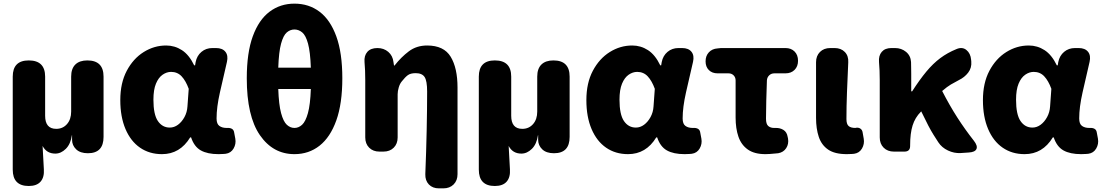

<svg xmlns="http://www.w3.org/2000/svg" viewBox="-20 -833 6066 1055"><path d="M138 189Q50 189 50 99V-412Q50 -501 138 -501Q228 -501 228 -412V-197Q228 -125 289 -125Q325 -125 348 -151Q371 -177 371 -220V-412Q371 -456 394 -478.5Q417 -501 460 -501Q549 -501 549 -412V-81Q549 9 463 9Q421 9 398.5 -12.5Q376 -34 376 -65V-90H375Q368 -41 341.5 -15Q315 11 284 11Q236 11 214 -31L221 97Q224 141 203 165Q182 189 138 189Z M870 14Q801 14 749.5 -21.5Q698 -57 669.5 -124Q641 -191 641 -283Q641 -377 676.5 -444Q712 -511 769.5 -547Q827 -583 893 -583Q940 -583 979.5 -557.5Q1019 -532 1047 -474H1052L1055 -492Q1062 -527 1087 -548Q1112 -569 1147 -569H1167Q1202 -569 1218.5 -548.5Q1235 -528 1227 -493Q1207 -407 1188.5 -325.5Q1170 -244 1170 -182Q1170 -152 1185.5 -141Q1201 -130 1225 -130Q1228 -130 1228 -130Q1228 -130 1229 -130Q1244 -131 1254.5 -125Q1265 -119 1267 -103L1273 -71Q1278 -42 1263.5 -17Q1249 8 1220 12Q1217 12 1207 13Q1197 14 1181 14Q1120 14 1083.5 -6.5Q1047 -27 1030 -78H1025Q969 14 870 14ZM913 -132Q937 -132 958 -147.5Q979 -163 993.5 -189.5Q1008 -216 1010 -248L1017 -345Q1001 -389 978 -413.5Q955 -438 920 -438Q896 -438 873.5 -422.5Q851 -407 837 -373.5Q823 -340 823 -285Q823 -204 847.5 -168Q872 -132 913 -132Z M1598 14Q1480 14 1408 -90.5Q1336 -195 1336 -403Q1336 -543 1369 -633.5Q1402 -724 1461 -768.5Q1520 -813 1598 -813Q1677 -813 1736 -768.5Q1795 -724 1828 -633Q1861 -542 1861 -403Q1861 -264 1828 -171.5Q1795 -79 1736 -32.5Q1677 14 1598 14ZM1598 -130Q1621 -130 1640 -147.5Q1659 -165 1672 -211.5Q1685 -258 1688 -344H1509Q1512 -258 1524.5 -211.5Q1537 -165 1556 -147.5Q1575 -130 1598 -130ZM1509 -461H1688Q1685 -548 1672.5 -593.5Q1660 -639 1640.5 -655Q1621 -671 1598 -671Q1575 -671 1556 -655Q1537 -639 1524.5 -593.5Q1512 -548 1509 -461Z M2392 202Q2357 202 2336.5 180.5Q2316 159 2317 124Q2322 2 2324.5 -116.5Q2327 -235 2327 -330Q2327 -389 2313 -410Q2299 -431 2264 -431Q2236 -431 2221 -420Q2206 -409 2188 -386Q2177 -373 2171 -352.5Q2165 -332 2165 -315V-78Q2165 -43 2143.5 -21.5Q2122 0 2087 0H2065Q2030 0 2008.5 -21.5Q1987 -43 1987 -78V-392Q1987 -426 1986 -445Q1985 -464 1983 -492Q1980 -527 1998.5 -548Q2017 -569 2054 -569Q2089 -569 2113.5 -548Q2138 -527 2142 -492L2145 -473H2148Q2184 -519 2226.5 -551Q2269 -583 2327 -583Q2419 -583 2456.5 -521Q2494 -459 2494 -352V124Q2494 159 2472.5 180.5Q2451 202 2416 202Z M2699 189Q2611 189 2611 99V-412Q2611 -501 2699 -501Q2789 -501 2789 -412V-197Q2789 -125 2850 -125Q2886 -125 2909 -151Q2932 -177 2932 -220V-412Q2932 -456 2955 -478.5Q2978 -501 3021 -501Q3110 -501 3110 -412V-81Q3110 9 3024 9Q2982 9 2959.5 -12.5Q2937 -34 2937 -65V-90H2936Q2929 -41 2902.5 -15Q2876 11 2845 11Q2797 11 2775 -31L2782 97Q2785 141 2764 165Q2743 189 2699 189Z M3431 14Q3362 14 3310.5 -21.5Q3259 -57 3230.5 -124Q3202 -191 3202 -283Q3202 -377 3237.5 -444Q3273 -511 3330.5 -547Q3388 -583 3454 -583Q3501 -583 3540.5 -557.5Q3580 -532 3608 -474H3613L3616 -492Q3623 -527 3648 -548Q3673 -569 3708 -569H3728Q3763 -569 3779.5 -548.5Q3796 -528 3788 -493Q3768 -407 3749.5 -325.5Q3731 -244 3731 -182Q3731 -152 3746.5 -141Q3762 -130 3786 -130Q3789 -130 3789 -130Q3789 -130 3790 -130Q3805 -131 3815.5 -125Q3826 -119 3828 -103L3834 -71Q3839 -42 3824.5 -17Q3810 8 3781 12Q3778 12 3768 13Q3758 14 3742 14Q3681 14 3644.5 -6.5Q3608 -27 3591 -78H3586Q3530 14 3431 14ZM3474 -132Q3498 -132 3519 -147.5Q3540 -163 3554.5 -189.5Q3569 -216 3571 -248L3578 -345Q3562 -389 3539 -413.5Q3516 -438 3481 -438Q3457 -438 3434.5 -422.5Q3412 -407 3398 -373.5Q3384 -340 3384 -285Q3384 -204 3408.5 -168Q3433 -132 3474 -132Z M4186 14Q4125 14 4089 -11.5Q4053 -37 4037.5 -82Q4022 -127 4022 -187V-391Q4022 -408 4011 -419Q4000 -430 3983 -430H3923Q3893 -430 3875 -448Q3857 -466 3857 -496Q3857 -526 3875 -545.5Q3893 -565 3923 -567L3942 -569H4296Q4327 -569 4346 -550Q4365 -531 4365 -499Q4365 -468 4346 -449Q4327 -430 4296 -430H4235Q4218 -430 4206.5 -419Q4195 -408 4194 -391Q4192 -331 4190.5 -279Q4189 -227 4189 -181Q4189 -151 4201.5 -140.5Q4214 -130 4233 -130Q4238 -130 4238.5 -130Q4239 -130 4240 -130Q4266 -131 4285 -119Q4304 -107 4308 -81L4310 -72Q4315 -42 4300 -19Q4285 4 4256 9Q4253 9 4239.5 10.5Q4226 12 4211 13Q4196 14 4186 14Z M4633 14Q4567 14 4530.5 -11Q4494 -36 4479 -81Q4464 -126 4464 -185V-491Q4464 -526 4485.5 -547.5Q4507 -569 4542 -569H4566Q4601 -569 4622 -547.5Q4643 -526 4641 -491Q4637 -406 4634 -326.5Q4631 -247 4631 -179Q4631 -151 4643 -140.5Q4655 -130 4680 -130L4684 -131Q4698 -133 4708 -126Q4718 -119 4720 -105L4726 -71Q4731 -42 4716.5 -17Q4702 8 4673 12Q4671 12 4661 13Q4651 14 4633 14Z M5258 8Q5223 10 5189 -6Q5155 -22 5136 -51Q5121 -74 5108.5 -94Q5096 -114 5081 -142.5Q5066 -171 5042 -221L5040 -219Q5008 -187 4994.5 -143.5Q4981 -100 4981 -35V-31Q4981 0 4950 0H4892Q4857 0 4835.5 -21.5Q4814 -43 4814 -78V-392Q4814 -426 4813 -445Q4812 -464 4810 -492Q4807 -527 4825 -548Q4843 -569 4878 -569H4898Q4933 -569 4958.5 -548Q4984 -527 4986 -492Q4986 -487 4986.5 -464.5Q4987 -442 4987 -427V-331H4992Q5033 -395 5070 -439.5Q5107 -484 5146.5 -513.5Q5186 -543 5235 -563Q5267 -577 5290 -558.5Q5313 -540 5316 -505L5317 -495Q5320 -460 5300 -434Q5280 -408 5249 -393Q5224 -380 5204.5 -368.5Q5185 -357 5157 -333Q5198 -253 5240.5 -187Q5283 -121 5331 -60Q5353 -32 5345.5 -14.5Q5338 3 5303 5Z M5610 14Q5541 14 5489.5 -21.5Q5438 -57 5409.5 -124Q5381 -191 5381 -283Q5381 -377 5416.5 -444Q5452 -511 5509.5 -547Q5567 -583 5633 -583Q5680 -583 5719.5 -557.5Q5759 -532 5787 -474H5792L5795 -492Q5802 -527 5827 -548Q5852 -569 5887 -569H5907Q5942 -569 5958.5 -548.5Q5975 -528 5967 -493Q5947 -407 5928.5 -325.5Q5910 -244 5910 -182Q5910 -152 5925.5 -141Q5941 -130 5965 -130Q5968 -130 5968 -130Q5968 -130 5969 -130Q5984 -131 5994.5 -125Q6005 -119 6007 -103L6013 -71Q6018 -42 6003.5 -17Q5989 8 5960 12Q5957 12 5947 13Q5937 14 5921 14Q5860 14 5823.5 -6.5Q5787 -27 5770 -78H5765Q5709 14 5610 14ZM5653 -132Q5677 -132 5698 -147.5Q5719 -163 5733.5 -189.5Q5748 -216 5750 -248L5757 -345Q5741 -389 5718 -413.5Q5695 -438 5660 -438Q5636 -438 5613.5 -422.5Q5591 -407 5577 -373.5Q5563 -340 5563 -285Q5563 -204 5587.5 -168Q5612 -132 5653 -132Z"/></svg>

Font: Chiron GoRound TC H
Style: Regular
Weight: 900
Designer: Ryoko NISHIZUKA 西塚涼子 (kana, bopomofo & ideographs); Paul D. Hunt (Latin, Greek & Cyrillic); Sandoll Communications 산돌커뮤니
Foundry: Adobe
Version: Version 1.000;hotconv 1.1.1;makeotfexe 2.6.0